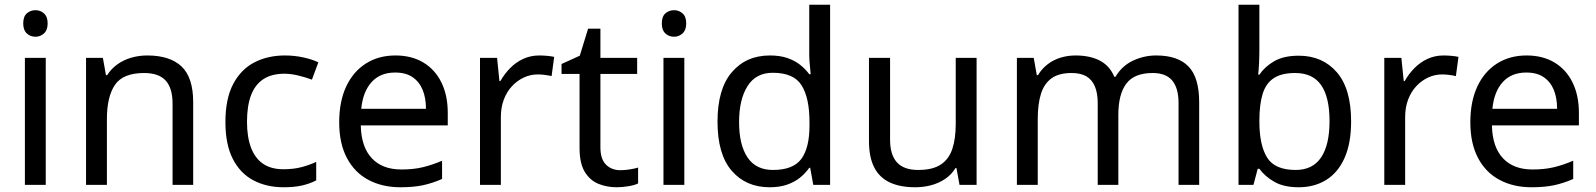

<svg xmlns="http://www.w3.org/2000/svg" viewBox="-20 -780 6732 810"><path d="M173 -536V0H85V-536ZM130 -737Q150 -737 165.5 -723.5Q181 -710 181 -681Q181 -653 165.5 -639Q150 -625 130 -625Q108 -625 93 -639Q78 -653 78 -681Q78 -710 93 -723.5Q108 -737 130 -737Z M601 -546Q697 -546 746 -499.5Q795 -453 795 -349V0H708V-343Q708 -408 679 -440Q650 -472 588 -472Q499 -472 465 -422Q431 -372 431 -278V0H343V-536H414L427 -463H432Q450 -491 476.5 -509.5Q503 -528 535 -537Q567 -546 601 -546Z M1176 10Q1105 10 1049.5 -19Q994 -48 962.5 -109Q931 -170 931 -265Q931 -364 964 -426Q997 -488 1053.5 -517Q1110 -546 1182 -546Q1223 -546 1261 -537.5Q1299 -529 1323 -517L1296 -444Q1272 -453 1240 -461Q1208 -469 1180 -469Q1126 -469 1091 -446Q1056 -423 1039 -378Q1022 -333 1022 -266Q1022 -202 1039 -157Q1056 -112 1090 -89Q1124 -66 1175 -66Q1219 -66 1252.5 -75Q1286 -84 1314 -97V-19Q1287 -5 1254.5 2.5Q1222 10 1176 10Z M1648 -546Q1717 -546 1766.5 -516Q1816 -486 1842.5 -431.5Q1869 -377 1869 -304V-251H1502Q1504 -160 1548.5 -112.5Q1593 -65 1673 -65Q1724 -65 1763.5 -74.5Q1803 -84 1845 -102V-25Q1804 -7 1764 1.5Q1724 10 1669 10Q1593 10 1534.5 -21Q1476 -52 1443.5 -113.5Q1411 -175 1411 -264Q1411 -352 1440.5 -415Q1470 -478 1523.5 -512Q1577 -546 1648 -546ZM1647 -474Q1584 -474 1547.5 -433.5Q1511 -393 1504 -321H1777Q1777 -367 1763 -401Q1749 -435 1720.5 -454.5Q1692 -474 1647 -474Z M2255 -546Q2270 -546 2287.5 -544.5Q2305 -543 2318 -540L2307 -459Q2294 -462 2278.5 -464Q2263 -466 2249 -466Q2218 -466 2190 -453Q2162 -440 2140 -416.5Q2118 -393 2105.5 -360Q2093 -327 2093 -286V0H2005V-536H2077L2087 -438H2091Q2108 -468 2132 -492.5Q2156 -517 2187 -531.5Q2218 -546 2255 -546Z M2597 -62Q2617 -62 2638 -65.5Q2659 -69 2672 -73V-6Q2658 1 2632 5.5Q2606 10 2582 10Q2540 10 2504.5 -4.5Q2469 -19 2447 -55Q2425 -91 2425 -156V-468H2349V-510L2426 -545L2461 -659H2513V-536H2668V-468H2513V-158Q2513 -109 2536.5 -85.5Q2560 -62 2597 -62Z M2867 -536V0H2779V-536ZM2824 -737Q2844 -737 2859.5 -723.5Q2875 -710 2875 -681Q2875 -653 2859.5 -639Q2844 -625 2824 -625Q2802 -625 2787 -639Q2772 -653 2772 -681Q2772 -710 2787 -723.5Q2802 -737 2824 -737Z M3227 10Q3127 10 3067 -59.5Q3007 -129 3007 -267Q3007 -405 3067.5 -475.5Q3128 -546 3228 -546Q3270 -546 3301 -535.5Q3332 -525 3355 -507Q3378 -489 3394 -467H3400Q3399 -480 3396.5 -505.5Q3394 -531 3394 -546V-760H3482V0H3411L3398 -72H3394Q3378 -49 3355 -30.5Q3332 -12 3300.5 -1Q3269 10 3227 10ZM3241 -63Q3326 -63 3360.5 -109.5Q3395 -156 3395 -250V-266Q3395 -366 3362 -419.5Q3329 -473 3240 -473Q3169 -473 3133.5 -416.5Q3098 -360 3098 -265Q3098 -169 3133.5 -116Q3169 -63 3241 -63Z M4100 -536V0H4028L4015 -71H4011Q3994 -43 3967 -25Q3940 -7 3908 1.5Q3876 10 3841 10Q3777 10 3733.5 -10.5Q3690 -31 3668 -74Q3646 -117 3646 -185V-536H3735V-191Q3735 -127 3764 -95Q3793 -63 3854 -63Q3914 -63 3948.5 -85.5Q3983 -108 3997.5 -151.5Q4012 -195 4012 -257V-536Z M4858 -546Q4949 -546 4994 -499.5Q5039 -453 5039 -349V0H4952V-345Q4952 -408 4925.5 -440Q4899 -472 4843 -472Q4765 -472 4731.5 -427Q4698 -382 4698 -296V0H4611V-345Q4611 -387 4599 -415.5Q4587 -444 4563 -458Q4539 -472 4501 -472Q4447 -472 4416 -449.5Q4385 -427 4371.5 -384Q4358 -341 4358 -278V0H4270V-536H4341L4354 -463H4359Q4376 -491 4400.5 -509.5Q4425 -528 4455 -537Q4485 -546 4517 -546Q4579 -546 4620.5 -524Q4662 -502 4681 -456H4686Q4713 -502 4759.5 -524Q4806 -546 4858 -546Z M5293 -575Q5293 -541 5291.5 -511.5Q5290 -482 5288 -465H5293Q5316 -499 5356 -522Q5396 -545 5459 -545Q5559 -545 5619.5 -475.5Q5680 -406 5680 -268Q5680 -176 5652.5 -114Q5625 -52 5575 -21Q5525 10 5459 10Q5396 10 5356 -13Q5316 -36 5293 -68H5286L5268 0H5205V-760H5293ZM5444 -472Q5387 -472 5354 -450.5Q5321 -429 5307 -384.5Q5293 -340 5293 -271V-267Q5293 -168 5325.5 -115.5Q5358 -63 5446 -63Q5518 -63 5553.5 -116Q5589 -169 5589 -269Q5589 -370 5553.5 -421Q5518 -472 5444 -472Z M6070 -546Q6085 -546 6102.5 -544.5Q6120 -543 6133 -540L6122 -459Q6109 -462 6093.5 -464Q6078 -466 6064 -466Q6033 -466 6005 -453Q5977 -440 5955 -416.5Q5933 -393 5920.5 -360Q5908 -327 5908 -286V0H5820V-536H5892L5902 -438H5906Q5923 -468 5947 -492.5Q5971 -517 6002 -531.5Q6033 -546 6070 -546Z M6420 -546Q6489 -546 6538.5 -516Q6588 -486 6614.5 -431.5Q6641 -377 6641 -304V-251H6274Q6276 -160 6320.5 -112.5Q6365 -65 6445 -65Q6496 -65 6535.5 -74.5Q6575 -84 6617 -102V-25Q6576 -7 6536 1.5Q6496 10 6441 10Q6365 10 6306.5 -21Q6248 -52 6215.5 -113.5Q6183 -175 6183 -264Q6183 -352 6212.5 -415Q6242 -478 6295.5 -512Q6349 -546 6420 -546ZM6419 -474Q6356 -474 6319.5 -433.5Q6283 -393 6276 -321H6549Q6549 -367 6535 -401Q6521 -435 6492.5 -454.5Q6464 -474 6419 -474Z"/></svg>

Font: Noto Sans Telugu
Style: Regular
Weight: 400
Designer: Jelle Bosma - Monotype Design Team
Foundry: Monotype Imaging Inc.
Version: Version 2.003